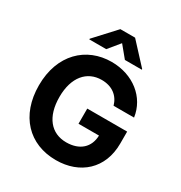

<svg xmlns="http://www.w3.org/2000/svg" viewBox="-217 -1106 1195 1269"><g transform="rotate(30 380.5 -471.5)"><path d="M393.8 9.9C577.4 9.9 708.5 -106.2 708.5 -297.6V-389.2H404.1V-273.4H560.4C558.2 -183.2 496.8 -126.1 394.5 -126.1C279.1 -126.1 206.3 -212.4 206.3 -364.3C206.3 -515.6 282 -601.2 393.1 -601.2C472.3 -601.2 525.9 -560.4 545.5 -492.2H701.7C681.8 -636 555 -737.2 390.6 -737.2C198.5 -737.2 50.4 -598.7 50.4 -362.9C50.4 -132.8 188.9 9.9 393.8 9.9ZM316.1 -791.9 387.4 -878.6 458.8 -791.9H587.7V-796.9L443.5 -953.1H331L187.1 -796.9V-791.9Z"/></g></svg>

Font: Inter-Hewn
Style: Bold
Weight: 700
Designer: Rasmus Andersson
Foundry: rsms
Version: Version 3.012;git-f93a4a705